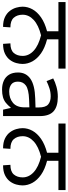

<svg xmlns="http://www.w3.org/2000/svg" viewBox="592 -1262 672 1911"><g transform="rotate(90 928.5 -306.0)"><path d="M240 0Q181 0 142 -19Q103 -38 80.5 -68Q58 -98 48.5 -131.5Q39 -165 39 -194Q39 -245 65 -292.5Q91 -340 145.5 -378Q200 -416 284 -438V-551H-7V-622H655V-551H364V-438Q449 -416 503 -378Q557 -340 583 -292.5Q609 -245 609 -194Q609 -165 600 -131.5Q591 -98 568.5 -68Q546 -38 507 -19Q468 0 409 0L404 -73Q471 -73 500 -107Q529 -141 529 -195Q529 -257 477 -305Q425 -353 324 -378Q223 -353 171 -305Q119 -257 119 -195Q119 -141 148.5 -107Q178 -73 245 -73Z M936 -545Q1034 -545 1081 -502Q1128 -459 1128 -365V0H1064L1047 -76H1043Q1020 -47 995.5 -27.5Q971 -8 939.5 1Q908 10 863 10Q815 10 776.5 -7Q738 -24 716 -59.5Q694 -95 694 -149Q694 -229 757 -272.5Q820 -316 951 -320L1042 -323V-355Q1042 -422 1013 -448Q984 -474 931 -474Q889 -474 851 -461.5Q813 -449 780 -433L753 -499Q788 -518 836 -531.5Q884 -545 936 -545ZM962 -259Q862 -255 823.5 -227Q785 -199 785 -148Q785 -103 812.5 -82Q840 -61 883 -61Q951 -61 996 -98.5Q1041 -136 1041 -214V-262Z M1449 0Q1390 0 1351 -19Q1312 -38 1289.5 -68Q1267 -98 1257.5 -131.5Q1248 -165 1248 -194Q1248 -245 1274 -292.5Q1300 -340 1354.5 -378Q1409 -416 1493 -438V-551H1202V-622H1864V-551H1573V-438Q1658 -416 1712 -378Q1766 -340 1792 -292.5Q1818 -245 1818 -194Q1818 -165 1809 -131.5Q1800 -98 1777.5 -68Q1755 -38 1716 -19Q1677 0 1618 0L1613 -73Q1680 -73 1709 -107Q1738 -141 1738 -195Q1738 -257 1686 -305Q1634 -353 1533 -378Q1432 -353 1380 -305Q1328 -257 1328 -195Q1328 -141 1357.5 -107Q1387 -73 1454 -73Z"/></g></svg>

Font: gurmukhi115
Style: Regular
Weight: 400
Designer: Jelle Bosma - Monotype Design Team
Foundry: Monotype Imaging Inc.
Version: Version 2.003